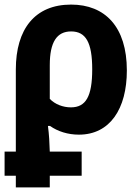

<svg xmlns="http://www.w3.org/2000/svg" viewBox="-21 -577 604 837"><path d="M-1 189H48V240H196V189H335V84H196C195 46 193 10 188 -28H197C231 -4 275 10 323 10C458 10 532 -102 532 -270C532 -460 437 -557 289 -557C131 -557 48 -450 48 -274V84H-1ZM288 -109C254 -109 219 -122 196 -146V-293C196 -394 227 -440 289 -440C353 -440 381 -392 381 -275C381 -156 353 -109 288 -109Z"/></svg>

Font: Noto Sans Mono SemiCondensed ExtraBold
Style: Regular
Weight: 800
Width: 4
Designer: Monotype Design Team
Foundry: Monotype Imaging Inc.
Version: Version 2.014